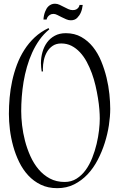

<svg xmlns="http://www.w3.org/2000/svg" viewBox="-20 -816 628 1012"><path d="M561 -242.2Q561 -202.6 554 -156Q546.9 -109.4 532.2 -63Q517.6 -16.6 495.1 26.6Q472.7 69.8 441.7 102.8Q410.6 135.7 370.8 155.8Q331.1 175.8 281.7 175.8Q232.9 175.8 195.1 157.5Q157.2 139.2 128.9 108.6Q100.6 78.1 81.1 38.1Q61.5 -2 49.6 -45.4Q37.6 -88.9 32.2 -132.8Q26.9 -176.8 26.9 -215.8Q26.9 -257.3 30.8 -301.5Q34.7 -345.7 44.2 -389.4Q53.7 -433.1 69.3 -474.9Q85 -516.6 108.2 -553Q131.3 -589.4 162.8 -618.9Q194.3 -648.4 235.8 -668L239.7 -661.1Q210.4 -637.2 188.2 -606Q166 -574.7 149.7 -538.8Q133.3 -502.9 122.1 -463.6Q110.8 -424.3 104.2 -384.5Q97.7 -344.7 94.7 -305.4Q91.8 -266.1 91.8 -230Q91.8 -196.3 96.4 -155.8Q101.1 -115.2 111.8 -73.7Q122.6 -32.2 140.1 6.8Q157.7 45.9 183.1 76.2Q208.5 106.4 242.7 124.8Q276.9 143.1 320.8 143.1Q356 143.1 383.5 125.7Q411.1 108.4 431.6 80.1Q452.1 51.8 466.3 15.6Q480.5 -20.5 489.3 -57.6Q498 -94.7 502 -129.6Q505.9 -164.6 505.9 -190.9Q505.9 -211.4 503.7 -239.5Q501.5 -267.6 496.3 -299.3Q491.2 -331.1 483.4 -364.7Q475.6 -398.4 463.9 -430.4Q452.1 -462.4 436.8 -490.7Q421.4 -519 401.4 -540.5Q381.3 -562 356.9 -574.5Q332.5 -586.9 302.7 -586.9Q276.4 -586.9 257.8 -574.5Q239.3 -562 227.8 -542.5Q216.3 -522.9 211.2 -499.3Q206.1 -475.6 206.1 -453.1Q206.1 -450.2 206.1 -446.5Q206.1 -442.9 207 -439.9L199.7 -439Q198.2 -449.7 197 -460.7Q195.8 -471.7 195.8 -482.9Q195.8 -513.2 203.9 -541.7Q211.9 -570.3 228 -592.3Q244.1 -614.3 268.8 -627.7Q293.5 -641.1 326.7 -641.1Q373 -641.1 408.4 -621.1Q443.8 -601.1 470 -568.4Q496.1 -535.6 513.4 -493.4Q530.8 -451.2 541.5 -407Q552.2 -362.8 556.6 -319.8Q561 -276.9 561 -242.2ZM209 -712.9Q210.4 -735.8 217.8 -754.4Q220.7 -762.2 225.1 -769.8Q229.5 -777.3 235.8 -783.2Q242.2 -789.1 250.5 -792.7Q258.8 -796.4 269.5 -796.4Q281.7 -796.4 293.5 -791Q305.2 -785.6 316.7 -779.5Q328.1 -773.4 339.8 -768.1Q351.6 -762.7 363.3 -762.7Q375.5 -762.7 382.6 -766.8Q389.6 -771 393.6 -776.4Q397.9 -782.2 399.4 -790H416Q413.6 -767.1 405.8 -749.5Q398.9 -733.9 386.5 -721.4Q374 -709 353 -709Q341.3 -709 328.9 -714.4Q316.4 -719.7 304.4 -725.8Q292.5 -731.9 281.7 -737.3Q271 -742.7 262.2 -742.7Q250.5 -742.7 243.2 -737.8Q235.8 -732.9 231.9 -727.5Q227.1 -721.2 225.6 -712.9Z"/></svg>

Font: Montez
Style: Regular
Weight: 400
Designer: Astigmatic (AOETI)
Foundry: Astigmatic (AOETI)
Version: Version 1.001